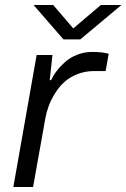

<svg xmlns="http://www.w3.org/2000/svg" viewBox="-20 -745 504 765"><path d="M463.9 -725.1 299.8 -587.9H232.9L113.8 -725.1H191.9L272 -631.8L381.8 -725.1ZM33.2 0 126 -525.9H189L178.2 -425.8H184.1Q191.9 -443.8 205.6 -461.9Q219.2 -480 239 -497.8Q258.8 -515.6 287.4 -526.9Q315.9 -538.1 347.2 -538.1Q387.7 -538.1 413.1 -530.8L400.9 -461.9H355Q318.8 -461.9 287.8 -449.5Q256.8 -437 235.8 -417.7Q214.8 -398.4 198.7 -372.3Q182.6 -346.2 173.6 -321.3Q164.6 -296.4 160.2 -271L111.8 0Z"/></svg>

Font: Archivo Expanded Light
Style: Italic
Weight: 300
Width: 7
Italic angle: -10°
Designer: Hector Gatti
Foundry: Omnibus-Type
Version: Version 2.001